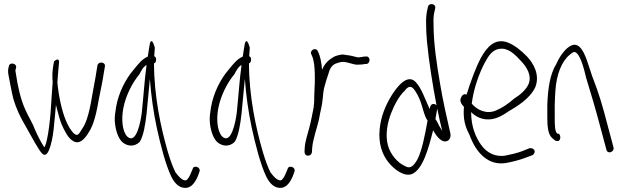

<svg xmlns="http://www.w3.org/2000/svg" viewBox="-20 -760 3021 930"><path d="M21 -397C29 -360 35 -318 45 -280C58 -236 79 -191 100 -156C123 -117 142 -79 161 -49C175 -28 195 15 216 -30C241 -87 243 -176 251 -252L257 -228C264 -202 270 -179 278 -159C291 -129 310 -91 331 -79C361 -57 388 -83 408 -116C437 -158 449 -224 460 -286C468 -328 477 -365 483 -408L488 -437C493 -461 456 -464 452 -443L447 -413C444 -394 441 -374 437 -355C422 -282 414 -188 378 -136C369 -124 363 -107 353 -107C351 -106 347 -108 341 -111C324 -125 309 -152 298 -179C279 -226 264 -294 258 -361C260 -386 261 -407 263 -425C265 -442 265 -453 266 -458C267 -464 265 -468 263 -470C257 -476 246 -466 242 -463C237 -439 232 -411 234 -376C235 -371 235 -366 235 -361C233 -337 232 -313 230 -290L225 -214C221 -169 216 -123 208 -87C205 -71 200 -55 195 -47C193 -48 193 -50 191 -52C176 -76 163 -101 150 -131C139 -162 119 -192 103 -228C80 -278 66 -341 57 -403C55 -413 54 -419 55 -422C57 -428 61 -437 56 -444C48 -455 26 -456 23 -440C20 -427 17 -418 21 -397Z M536 -175C538 -136 550 -96 569 -75C593 -51 630 -46 657 -73C675 -102 684 -156 690 -210C696 -265 700 -323 706 -378C712 -296 723 -219 739 -143C757 -60 782 38 810 96C824 124 841 141 859 147C903 161 925 124 938 94L946 72C955 49 917 37 913 59L904 80C899 93 893 103 886 110C883 114 877 115 870 112C859 109 846 96 830 75C818 51 806 19 794 -21C759 -140 726 -296 726 -453C732 -455 736 -461 736 -471C737 -480 733 -485 727 -488C728 -505 729 -518 730 -529C722 -559 712 -572 706 -549C704 -538 698 -504 696 -486C695 -485 695 -485 694 -485C668 -473 653 -454 627 -422C589 -378 554 -311 542 -240C538 -216 535 -194 536 -175ZM577 -234C589 -298 621 -359 655 -400C666 -420 674 -437 690 -445C680 -375 675 -291 667 -216C662 -173 640 -55 595 -100C571 -128 568 -185 577 -234Z M996 -175C998 -136 1010 -96 1029 -75C1053 -51 1090 -46 1117 -73C1135 -102 1144 -156 1150 -210C1156 -265 1160 -323 1166 -378C1172 -296 1183 -219 1199 -143C1217 -60 1242 38 1270 96C1284 124 1301 141 1319 147C1363 161 1385 124 1398 94L1406 72C1415 49 1377 37 1373 59L1364 80C1359 93 1353 103 1346 110C1343 114 1337 115 1330 112C1319 109 1306 96 1290 75C1278 51 1266 19 1254 -21C1219 -140 1186 -296 1186 -453C1192 -455 1196 -461 1196 -471C1197 -480 1193 -485 1187 -488C1188 -505 1189 -518 1190 -529C1182 -559 1172 -572 1166 -549C1164 -538 1158 -504 1156 -486C1155 -485 1155 -485 1154 -485C1128 -473 1113 -454 1087 -422C1049 -378 1014 -311 1002 -240C998 -216 995 -194 996 -175ZM1037 -234C1049 -298 1081 -359 1115 -400C1126 -420 1134 -437 1150 -445C1140 -375 1135 -291 1127 -216C1122 -173 1100 -55 1055 -100C1031 -128 1028 -185 1037 -234Z M1455 -25C1455 -15 1461 -6 1471 -6C1483 -6 1489 -12 1491 -23L1492 -42C1496 -91 1516 -138 1526 -187C1531 -219 1541 -251 1543 -281C1545 -303 1547 -327 1553 -345L1561 -373L1571 -403C1579 -433 1591 -448 1612 -454L1622 -457C1655 -469 1688 -443 1718 -447C1727 -447 1741 -448 1748 -450H1755C1777 -454 1774 -491 1751 -486H1745C1735 -484 1727 -484 1717 -482C1713 -482 1709 -483 1705 -484L1689 -488C1682 -490 1675 -491 1668 -492L1648 -495C1634 -498 1618 -492 1606 -489L1594 -483C1571 -469 1553 -453 1540 -422C1537 -457 1532 -487 1520 -511C1511 -534 1478 -517 1488 -497C1491 -488 1494 -485 1497 -473C1504 -446 1505 -413 1505 -379C1505 -365 1505 -352 1504 -341C1504 -322 1502 -308 1502 -292V-274C1502 -266 1501 -257 1500 -249C1499 -247 1499 -245 1500 -243C1493 -209 1487 -174 1478 -141C1470 -109 1458 -76 1456 -45Z M1819 -135C1812 -65 1831 -11 1863 28C1891 62 1937 97 1976 83C2029 59 2055 -40 2078 -129C2089 -109 2112 -73 2138 -75C2157 -77 2166 -95 2161 -116C2144 -191 2125 -273 2111 -358C2096 -447 2080 -546 2080 -644C2079 -666 2080 -684 2083 -697L2088 -720C2093 -743 2057 -748 2053 -727L2048 -705C2045 -688 2043 -668 2044 -643C2044 -620 2045 -592 2048 -560C2058 -457 2076 -347 2094 -252C2094 -251 2094 -250 2095 -249C2092 -253 2088 -255 2084 -256C2067 -259 2064 -245 2061 -232C2039 -280 2021 -334 1994 -362C1953 -407 1900 -336 1874 -293C1848 -250 1825 -197 1819 -135ZM1859 -56C1845 -108 1857 -165 1873 -208C1889 -250 1913 -296 1941 -321C1952 -337 1967 -347 1981 -332C1995 -318 2012 -285 2020 -259L2034 -213C2038 -201 2043 -186 2051 -176C2039 -108 2024 -31 2002 12C1985 41 1969 62 1939 43C1904 27 1870 -14 1859 -56ZM2089 -183 2098 -234C2106 -196 2113 -160 2122 -126C2117 -134 2112 -142 2107 -151C2102 -162 2096 -174 2089 -183Z M2213 -287C2204 -270 2217 -253 2227 -243V-240C2223 -183 2232 -149 2254 -107C2286 -19 2346 45 2434 29C2460 24 2493 16 2520 6L2558 -8C2563 -10 2566 -14 2568 -18C2576 -34 2558 -45 2545 -42L2507 -27C2483 -18 2455 -12 2431 -7C2381 3 2338 -20 2312 -56C2285 -93 2262 -145 2262 -217C2281 -198 2304 -185 2334 -182C2374 -178 2411 -198 2439 -218C2485 -245 2547 -282 2573 -338C2596 -397 2565 -452 2533 -486C2504 -516 2469 -544 2437 -555C2377 -576 2338 -532 2309 -479C2285 -434 2260 -366 2240 -302C2225 -308 2217 -296 2213 -287ZM2265 -258C2274 -332 2302 -407 2328 -456C2347 -492 2366 -518 2397 -523C2441 -531 2474 -497 2506 -462C2529 -437 2558 -396 2540 -352C2527 -324 2499 -300 2471 -283C2443 -258 2415 -239 2383 -225C2337 -205 2291 -227 2265 -258Z M2631 -190C2631 -150 2634 -108 2655 -91C2665 -82 2671 -77 2677 -77H2683C2689 -77 2694 -85 2694 -95C2694 -105 2689 -113 2683 -113H2679C2667 -123 2667 -158 2667 -190V-253C2668 -274 2668 -295 2670 -318C2675 -401 2702 -465 2740 -495C2754 -507 2763 -515 2777 -499C2784 -491 2791 -477 2798 -458C2806 -436 2813 -410 2820 -380C2846 -294 2862 -243 2891 -133L2917 -36C2922 -11 2956 -23 2952 -45L2926 -142C2897 -254 2882 -305 2848 -392C2830 -444 2816 -501 2792 -528C2770 -552 2750 -545 2728 -527C2706 -508 2688 -481 2674 -449C2644 -401 2634 -331 2631 -253Z"/></svg>

Font: Stray Cat
Style: SuCn
Weight: 400
Version: Version 1.0